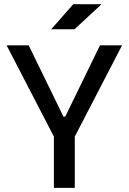

<svg xmlns="http://www.w3.org/2000/svg" viewBox="-20 -914 626 934"><path d="M242.2 0V-249.5L12.2 -693.4H119.6L288.6 -346.7H297.4L466.3 -693.4H573.7L343.8 -249.5V0ZM229 -771.5 336.4 -893.6H474.1L342.3 -771.5Z"/></svg>

Font: Cascadia Mono PL
Style: Regular
Weight: 400
Monospace: yes
Designer: Aaron Bell
Foundry: Saja Typeworks
Version: Version 2404.023; ttfautohint (v1.8.4)